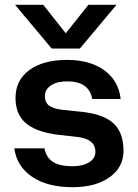

<svg xmlns="http://www.w3.org/2000/svg" viewBox="-20 -760 568 791"><path d="M309.1 -560.1H192.9L42 -740.2H158.2L251 -623L344.2 -740.2H460ZM298.8 -195.8 209 -206.1Q125 -218.3 84.5 -254.4Q43.9 -290.5 43.9 -356.9Q43.9 -429.2 100.8 -471.2Q157.7 -513.2 255.9 -513.2Q351.1 -513.2 409.9 -470.2Q468.8 -427.2 477.1 -352.1H359.9Q347.2 -424.8 256.8 -424.8Q214.8 -424.8 189.9 -408.2Q165 -391.6 165 -363.8Q165 -338.4 181.6 -325.4Q198.2 -312.5 232.9 -308.1L328.1 -297.9Q411.6 -287.1 450.2 -249.3Q488.8 -211.4 488.8 -138.2Q488.8 -70.8 431.4 -29.8Q374 11.2 278.8 11.2Q175.3 11.2 112.1 -31.7Q48.8 -74.7 39.1 -148.9H163.1Q170.4 -110.8 198.2 -93Q226.1 -75.2 277.8 -75.2Q321.3 -75.2 347.2 -91.3Q373 -107.4 373 -134.8Q373 -187 298.8 -195.8Z"/></svg>

Font: Overused Grotesk SemiBold
Style: Regular
Weight: 600
Version: Version 0.002